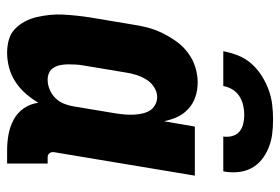

<svg xmlns="http://www.w3.org/2000/svg" viewBox="-144 -636 788 540"><g transform="rotate(90 250.0 -366.0)"><path d="M128 8Q109 8 91.5 3Q74 -2 61.5 -14Q49 -26 40.5 -42Q32 -58 28 -75.5Q24 -93 22 -111.5Q20 -130 21 -149Q22 -168 24 -187Q26 -206 29 -225L49 -345Q52 -366 57.5 -387Q63 -408 73 -428.5Q83 -449 96.5 -468Q110 -487 129 -501Q148 -515 169.5 -521.5Q191 -528 212 -528Q233 -528 252.5 -521.5Q272 -515 286.5 -501.5Q301 -488 309 -470.5Q317 -453 321 -433L336 -520H474L408 -124Q407 -116 411 -111Q415 -106 423 -106H440V8H404Q380 8 358 4Q336 0 316.5 -10.5Q297 -21 284.5 -39Q272 -57 269 -80Q258 -61 243 -44Q228 -27 209.5 -15Q191 -3 170 2.5Q149 8 128 8ZM204 -106Q218 -106 231.5 -111.5Q245 -117 255.5 -127.5Q266 -138 271.5 -151.5Q277 -165 279 -178L299 -298Q301 -311 302 -323Q303 -335 302.5 -347Q302 -359 299.5 -371Q297 -383 291.5 -392.5Q286 -402 275.5 -408Q265 -414 253 -414Q238 -414 224.5 -405Q211 -396 203 -382.5Q195 -369 190.5 -354.5Q186 -340 184 -326L164 -206Q162 -195 161.5 -184.5Q161 -174 161 -163.5Q161 -153 163 -142.5Q165 -132 170 -123.5Q175 -115 184 -110.5Q193 -106 204 -106ZM124 -600Q128 -621 136 -641.5Q144 -662 159 -679Q174 -696 193 -708Q212 -720 232.5 -727.5Q253 -735 274 -737.5Q295 -740 316 -740Q337 -740 357 -737.5Q377 -735 395.5 -727.5Q414 -720 429 -708Q444 -696 453 -679Q462 -662 464 -641.5Q466 -621 462 -600H364Q366 -613 362.5 -625.5Q359 -638 350 -645.5Q341 -653 328.5 -656Q316 -659 303 -659Q290 -659 276.5 -656Q263 -653 251 -645.5Q239 -638 231.5 -625.5Q224 -613 222 -600Z"/></g></svg>

Font: Iosevka Curly Heavy
Style: Italic
Weight: 900
Italic angle: -9°
Monospace: yes
Designer: Belleve Invis
Foundry: Belleve Invis
Version: Version 22.1.2; ttfautohint (v1.8.4)